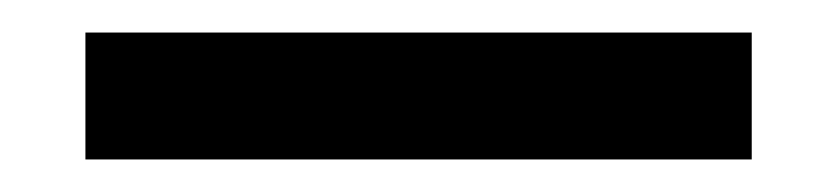

<svg xmlns="http://www.w3.org/2000/svg" viewBox="-20 -335 514 118"><path d="M32.5 -315H442V-237H32.5Z"/></svg>

Font: Overused Grotesk
Style: Regular
Weight: 450
Version: Version 0.004